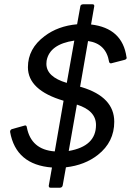

<svg xmlns="http://www.w3.org/2000/svg" viewBox="-20 -812 618 894"><path d="M260 62H215Q207 62 207 53L222 -32Q54 -45 27 -198Q27 -208 36 -211L97 -228Q104 -228 105 -219Q125 -115 235 -107L276 -343Q110 -392 110 -499Q110 -586 188 -644Q250 -691 339 -699L354 -782Q355 -791 366 -792H411Q419 -792 419 -784L404 -698Q550 -681 569 -546L570 -542Q568 -535 559 -533L497 -517Q490 -517 488 -524Q474 -609 390 -621L353 -408L361 -406Q512 -360 512 -245Q512 -151 436 -91Q375 -43 287 -33L272 51Q270 61 260 62ZM291 -426 326 -623Q211 -606 197 -529L196 -515Q196 -454 291 -426ZM300 -109Q427 -131 427 -230Q427 -297 338 -325Z"/></svg>

Font: YamahaIndonesia935. App
Style: Italic
Weight: 400
Italic angle: -10°
Designer: Dalton Maag Ltd
Foundry: Dalton Maag Ltd
Version: Version 1.002; January 01, 2024; Regular/Italic